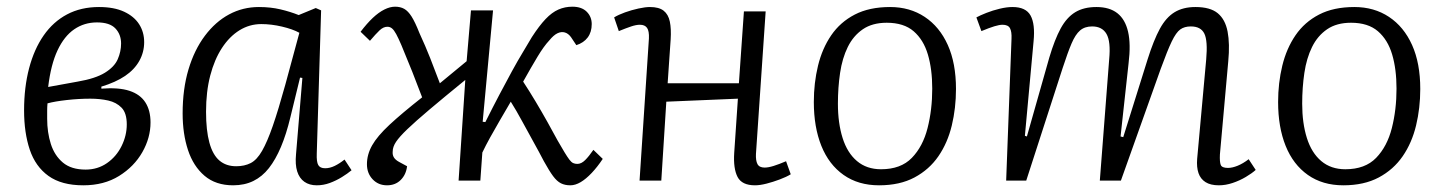

<svg xmlns="http://www.w3.org/2000/svg" viewBox="-20 -540 4318 574"><path d="M229 14Q164 14 125 -14Q86 -42 69 -92.5Q52 -143 52 -210Q52 -279 67 -336Q82 -393 110.5 -434Q139 -475 180.5 -497Q222 -519 276 -519Q321 -519 351 -505Q381 -491 396 -467.5Q411 -444 411 -414Q411 -384 396.5 -358Q382 -332 354 -313Q326 -294 283 -281V-275Q335 -279 367 -268.5Q399 -258 414.5 -234Q430 -210 430 -174Q430 -128 405.5 -85Q381 -42 336 -14Q291 14 229 14ZM236 -33Q272 -33 300 -52.5Q328 -72 343.5 -103.5Q359 -135 359 -168Q359 -202 343.5 -218Q328 -234 303.5 -239.5Q279 -245 250 -245Q216 -245 180 -241Q144 -237 122 -231Q121 -220 121 -209Q121 -198 121 -185Q121 -144 132 -109.5Q143 -75 168 -54Q193 -33 236 -33ZM124 -280 212 -296Q265 -305 293.5 -322.5Q322 -340 332 -363Q342 -386 342 -410Q342 -437 325 -455Q308 -473 270 -473Q232 -473 202 -452.5Q172 -432 152 -389.5Q132 -347 124 -280Z M927 -81Q926 -56 931.5 -46.5Q937 -37 952 -37Q966 -37 980.5 -44Q995 -51 1010 -63L1031 -31Q1019 -21 1002 -10.5Q985 0 966 7Q947 14 927 14Q905 14 890 3.5Q875 -7 868.5 -27.5Q862 -48 865 -79L884 -307L877 -308L848 -189Q836 -139 820 -101Q804 -63 784 -37.5Q764 -12 737.5 1Q711 14 677 14Q625 14 591.5 -14.5Q558 -43 542 -91.5Q526 -140 526 -201Q526 -274 543.5 -332.5Q561 -391 592.5 -433Q624 -475 665 -497Q706 -519 754 -519Q789 -519 818.5 -512Q848 -505 873 -495L924 -516L940 -509ZM686 -43Q711 -43 729.5 -52.5Q748 -62 763.5 -89Q779 -116 795.5 -163.5Q812 -211 833 -287L875 -442Q855 -453 823 -460.5Q791 -468 761 -468Q726 -468 696 -449.5Q666 -431 643.5 -396.5Q621 -362 608.5 -314Q596 -266 596 -206Q596 -150 606 -113.5Q616 -77 636 -60Q656 -43 686 -43Z M1423 -176 1431 -175Q1453 -219 1473 -257Q1493 -295 1510.5 -327Q1528 -359 1543.5 -384.5Q1559 -410 1570 -429Q1592 -463 1611 -483Q1630 -503 1649.5 -511.5Q1669 -520 1691 -520Q1719 -520 1734 -505Q1749 -490 1749 -468Q1749 -444 1737 -428Q1725 -412 1703 -405L1687 -429Q1679 -440 1668.5 -443Q1658 -446 1646.5 -440.5Q1635 -435 1622 -419Q1606 -402 1587 -370.5Q1568 -339 1544 -296Q1563 -267 1581.5 -236Q1600 -205 1616.5 -175.5Q1633 -146 1647 -120Q1659 -99 1667.5 -85Q1676 -71 1682 -63Q1688 -55 1693.5 -52.5Q1699 -50 1706 -50Q1718 -50 1729.5 -61.5Q1741 -73 1754 -92L1782 -65Q1766 -41 1749 -23Q1732 -5 1716 4.5Q1700 14 1685 14Q1669 14 1657 8Q1645 2 1633.5 -13.5Q1622 -29 1606 -58Q1592 -85 1575 -115.5Q1558 -146 1541 -177.5Q1524 -209 1507 -236Q1490 -207 1474 -179.5Q1458 -152 1445 -128.5Q1432 -105 1422 -84L1416 0H1351L1371 -301Q1306 -248 1264 -212.5Q1222 -177 1198 -154Q1174 -131 1164 -116Q1154 -101 1154 -87Q1153 -77 1157.5 -69.5Q1162 -62 1173 -56L1197 -43Q1194 -18 1178 -2Q1162 14 1137 14Q1111 14 1094 -4Q1077 -22 1077 -49Q1077 -78 1092.5 -105.5Q1108 -133 1144.5 -167Q1181 -201 1242 -249Q1227 -289 1212.5 -325.5Q1198 -362 1180 -405Q1171 -426 1164.5 -438Q1158 -450 1152 -455Q1146 -460 1138 -460Q1126 -460 1114.5 -449Q1103 -438 1086 -418L1058 -445Q1077 -470 1094.5 -486.5Q1112 -503 1129 -511.5Q1146 -520 1161 -520Q1177 -520 1188.5 -513.5Q1200 -507 1210.5 -490.5Q1221 -474 1234 -441Q1252 -402 1266 -366.5Q1280 -331 1295 -291L1375 -357L1388 -509H1454Z M2186 -245 1972 -236 1957 0H1892L1920 -425Q1921 -447 1914.5 -456.5Q1908 -466 1893 -466Q1882 -466 1867 -461Q1852 -456 1830 -447L1816 -488Q1829 -496 1848.5 -503Q1868 -510 1888.5 -514.5Q1909 -519 1923 -519Q1950 -519 1964 -508Q1978 -497 1982.5 -475.5Q1987 -454 1985 -422Q1983 -390 1980.5 -357Q1978 -324 1976 -291H2189L2204 -506H2269L2240 -80Q2239 -60 2244.5 -49.5Q2250 -39 2266 -39Q2277 -39 2293 -44Q2309 -49 2330 -58L2344 -19Q2331 -11 2311 -3.5Q2291 4 2271.5 9Q2252 14 2237 14Q2198 14 2185 -11Q2172 -36 2175 -83Z M2608 14Q2546 14 2502 -17Q2458 -48 2435.5 -104Q2413 -160 2413 -235Q2413 -292 2425.5 -343.5Q2438 -395 2465 -434.5Q2492 -474 2535.5 -496.5Q2579 -519 2641 -519Q2700 -519 2744.5 -489.5Q2789 -460 2813.5 -405.5Q2838 -351 2838 -274Q2838 -217 2825.5 -165Q2813 -113 2785.5 -73Q2758 -33 2714 -9.5Q2670 14 2608 14ZM2614 -34Q2673 -34 2706 -68Q2739 -102 2753 -157Q2767 -212 2767 -275Q2767 -333 2754 -377Q2741 -421 2711.5 -446.5Q2682 -472 2631 -472Q2588 -472 2559.5 -452.5Q2531 -433 2514.5 -399.5Q2498 -366 2491.5 -322Q2485 -278 2485 -230Q2485 -172 2499 -127.5Q2513 -83 2542 -58.5Q2571 -34 2614 -34Z M3296 -363Q3301 -416 3288 -438.5Q3275 -461 3245 -461Q3223 -461 3209 -449Q3195 -437 3183.5 -410Q3172 -383 3157 -337L3048 0H2988L3004 -424Q3005 -445 2999.5 -455.5Q2994 -466 2977 -466Q2968 -466 2953 -461.5Q2938 -457 2914 -447L2899 -488Q2910 -494 2929 -501.5Q2948 -509 2969 -514Q2990 -519 3007 -519Q3047 -519 3061 -493.5Q3075 -468 3070 -417L3044 -134L3050 -132L3117 -368Q3133 -422 3151 -455Q3169 -488 3194.5 -503.5Q3220 -519 3258 -519Q3297 -519 3320.5 -500.5Q3344 -482 3352.5 -445Q3361 -408 3354 -351L3330 -132L3338 -130L3411 -363Q3429 -420 3447.5 -454Q3466 -488 3491.5 -503.5Q3517 -519 3554 -519Q3598 -519 3620.5 -500.5Q3643 -482 3650 -445.5Q3657 -409 3652 -357L3627 -78Q3626 -56 3629.5 -47Q3633 -38 3651 -38Q3664 -38 3680 -44.5Q3696 -51 3713 -64L3734 -32Q3723 -22 3704.5 -11Q3686 0 3665 7Q3644 14 3624 14Q3599 14 3584 4.5Q3569 -5 3563 -22.5Q3557 -40 3559 -65L3586 -362Q3591 -418 3580.5 -439.5Q3570 -461 3540 -461Q3521 -461 3508.5 -452Q3496 -443 3483 -416Q3470 -389 3450 -334L3331 0H3268Z M3996 14Q3934 14 3890 -17Q3846 -48 3823.5 -104Q3801 -160 3801 -235Q3801 -292 3813.5 -343.5Q3826 -395 3853 -434.5Q3880 -474 3923.5 -496.5Q3967 -519 4029 -519Q4088 -519 4132.5 -489.5Q4177 -460 4201.5 -405.5Q4226 -351 4226 -274Q4226 -217 4213.5 -165Q4201 -113 4173.5 -73Q4146 -33 4102 -9.5Q4058 14 3996 14ZM4002 -34Q4061 -34 4094 -68Q4127 -102 4141 -157Q4155 -212 4155 -275Q4155 -333 4142 -377Q4129 -421 4099.5 -446.5Q4070 -472 4019 -472Q3976 -472 3947.5 -452.5Q3919 -433 3902.5 -399.5Q3886 -366 3879.5 -322Q3873 -278 3873 -230Q3873 -172 3887 -127.5Q3901 -83 3930 -58.5Q3959 -34 4002 -34Z"/></svg>

Font: Literata Light
Style: Italic
Weight: 300
Italic angle: -2°
Designer: Latin by Veronika Burian and Jose Scaglione. Greek by Irene Vlachou. Cyrillic by Vera Evstafieva
Foundry: TypeTogether
Version: Version 3.103;gftools[0.9.29]